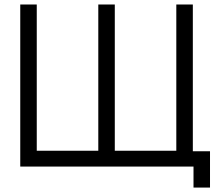

<svg xmlns="http://www.w3.org/2000/svg" viewBox="-20 -740 963 853"><path d="M839.7 93.3V0H769.7V-68H913V93.3ZM70 0V-720H143.3V-70.3H416.7V-720H490V-70.3H763.3V-720H836.7V0Z"/></svg>

Font: Hauora
Style: Regular
Weight: 400
Designer: Wayne Shih
Foundry: WCYS
Version: Version 1.001